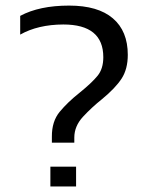

<svg xmlns="http://www.w3.org/2000/svg" viewBox="-20 -674 535 694"><path d="M248.6 -158.3V-176.8Q248.6 -218.1 280.2 -252.2Q311.9 -286.3 348.8 -315.7Q397.3 -355.7 419.6 -390Q441.9 -424.4 441.9 -475.8Q441.9 -561.7 388 -607.7Q334.2 -653.8 229.9 -653.8Q122.2 -653.8 53 -616.6V-548.9Q117 -585.1 208.8 -585.5Q353.4 -585.5 353.4 -467.3Q353.4 -425.4 332.6 -400Q311.8 -374.5 267 -338.3Q224.4 -304.5 195.8 -269.9Q167.1 -235.3 167.5 -180V-158.3ZM255 0V-71.6H162.1V0Z"/></svg>

Font: Arad-VF Thin Dots1
Style: Regular
Weight: 100
Designer: Mohammad Darvishi
Version: Version 1.000;August 30, 2024;FontCreator 15.0.0.2992 64-bit